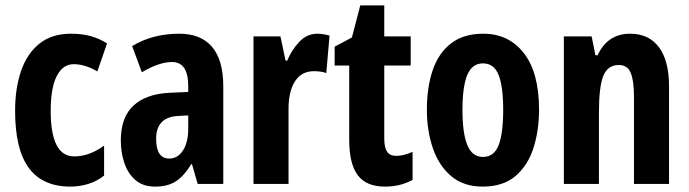

<svg xmlns="http://www.w3.org/2000/svg" viewBox="-20 -682 2556 712"><path d="M241 10Q138 10 87 -59Q36 -128 36 -271Q36 -354 58 -418.5Q80 -483 126 -520Q172 -557 243 -557Q284 -557 316.5 -548Q349 -539 377 -521L341 -417Q296 -444 253 -444Q213 -444 190.5 -400Q168 -356 168 -271Q168 -102 255 -102Q311 -102 366 -142V-31Q340 -10 307.5 0Q275 10 241 10Z M645 -557Q725 -557 766.5 -508Q808 -459 808 -362V0H713L692 -73H689Q664 -31 633.5 -10.5Q603 10 555 10Q510 10 482 -14.5Q454 -39 441 -78Q428 -117 428 -161Q428 -247 475 -290.5Q522 -334 610 -338L678 -341V-363Q678 -452 618 -452Q570 -452 506 -414L470 -511Q545 -557 645 -557ZM641 -252Q559 -248 559 -167Q559 -94 608 -94Q639 -94 658.5 -124Q678 -154 678 -204V-254Z M1157 -557Q1177 -557 1202 -550L1190 -411Q1172 -418 1144 -418Q1098 -418 1074 -380.5Q1050 -343 1050 -279V0H920V-547H1020L1039 -457H1045Q1061 -496 1089.5 -526.5Q1118 -557 1157 -557Z M1449 -104Q1477 -104 1510 -119V-15Q1465 10 1408 10Q1338 10 1306.5 -32.5Q1275 -75 1275 -163V-439H1221V-509L1285 -543L1316 -662H1405V-547H1503V-439H1405V-168Q1405 -136 1415 -120Q1425 -104 1449 -104Z M1979 -275Q1979 -199 1958.5 -134Q1938 -69 1892 -29.5Q1846 10 1770 10Q1699 10 1653 -29Q1607 -68 1585 -133Q1563 -198 1563 -275Q1563 -358 1584.5 -421.5Q1606 -485 1652.5 -521Q1699 -557 1772 -557Q1867 -557 1923 -484.5Q1979 -412 1979 -275ZM1695 -273Q1695 -188 1713 -144Q1731 -100 1771 -100Q1812 -100 1829 -143.5Q1846 -187 1846 -275Q1846 -361 1829 -404Q1812 -447 1771 -447Q1731 -447 1713 -404.5Q1695 -362 1695 -273Z M2317 -557Q2386 -557 2423.5 -507Q2461 -457 2461 -362V0H2331V-324Q2331 -382 2319 -411.5Q2307 -441 2275 -441Q2234 -441 2217.5 -401Q2201 -361 2201 -263V0H2071V-547H2174L2188 -477H2196Q2233 -557 2317 -557Z"/></svg>

Font: Noto Sans Arabic ExtCond
Style: Bold
Weight: 700
Width: 2
Designer: Monotype Design Team, Nadine Chahine, Nizar Qandah and Khaled Hosny
Foundry: Monotype Imaging Inc.
Version: Version 2.012; ttfautohint (v1.8.4.7-5d5b)